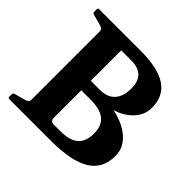

<svg xmlns="http://www.w3.org/2000/svg" viewBox="-180 -940 1131 1131"><g transform="rotate(45 385.5 -374.5)"><path d="M132.2 0V-749H300.6V-110.2Q300.6 -92.4 307.8 -85.9Q315.1 -79.4 329.9 -79.4H383.6Q460.7 -79.4 497.3 -111.2Q533.9 -142.9 533.9 -208.9Q533.9 -274.6 495.8 -305.7Q457.7 -336.9 377.4 -336.9H300.6V-416.4H377.4Q438.3 -416.4 470 -451.8Q501.7 -487.2 501.7 -552.3Q501.7 -611.3 472.4 -640.4Q443.2 -669.6 383.6 -669.6H300.6V-749H383.6Q527.4 -749 597.7 -702.1Q667.9 -655.2 667.9 -559.4Q667.9 -513.8 646 -480Q624.1 -446.2 591 -423.8Q557.8 -401.4 522.8 -390.5Q487.7 -379.6 460.9 -379.6V-394.9Q483.5 -394.9 515.9 -388.9Q548.4 -383 583.2 -369.3Q618 -355.6 648.1 -333.6Q678.2 -311.6 697.3 -279.7Q716.5 -247.7 716.5 -204.3Q716.5 -100 635.6 -50Q554.8 0 383.6 0ZM37 0Q27.4 0 27.4 -10V-31.8Q27.4 -41.2 36.8 -44L107 -63.1Q123.7 -68.6 127.9 -75Q132.2 -81.3 132.2 -95.7V-206.8H300.6V0ZM27.4 -739Q27.4 -749 37 -749H300.6V-542.2H132.2V-653.3Q132.2 -667.7 127.9 -674.4Q123.7 -681 107 -686L36.8 -705.1Q27.4 -707.8 27.4 -717.2Z"/></g></svg>

Font: Hahmlet
Style: Regular
Weight: 400
Designer: Minjoo Ham & Mark Frömberg
Foundry: hypertype
Version: Version 1.002